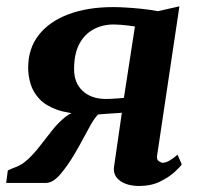

<svg xmlns="http://www.w3.org/2000/svg" viewBox="-37 -586 641 615"><path d="M531.7 -90.5 545.2 -59.4Q540.9 -52.2 522.7 -35.4Q504.5 -18.6 475.6 -4.4Q446.7 9.7 409.7 9.7Q370.5 9.7 347.8 -6.7Q325.2 -23.1 328 -50L353.3 -224.8Q343.7 -223.8 329.5 -223.1Q315.3 -222.3 301.2 -221.3Q287.2 -220.3 277.2 -219.3Q265.8 -207.4 254.8 -188.4Q243.9 -169.4 231.4 -145.7Q219 -121.9 203.3 -95.3Q181 -57 156.9 -28.5Q132.8 0 109.5 0H-17.3L-11.9 -40.1L4.8 -47.5Q30.5 -55.4 51.8 -75.1Q73 -94.8 92 -119.8Q111 -144.8 130.5 -169.1Q149.9 -193.5 172 -211.2Q194 -228.9 221.4 -233.4L236.8 -220.6Q181.6 -221.6 145.7 -234.5Q109.8 -247.4 89.7 -268.6Q69.6 -289.8 61.4 -315.9Q53.2 -342 53.2 -368.9Q53.2 -430.4 87 -473.8Q120.8 -517.1 182.2 -540.2Q243.6 -563.3 326.1 -563.3Q340.8 -563.3 363.8 -562Q386.8 -560.8 414.3 -558Q441.7 -555.3 468.8 -550.2L537.7 -565.7L466.2 -87.6Q464.2 -74.6 471.9 -69.6Q479.5 -64.6 484.8 -64.6Q493.2 -64.6 505.5 -71.4Q517.7 -78.2 531.7 -90.5ZM359.9 -272.6 395.2 -501.2Q389.2 -502.3 376.4 -503.9Q363.6 -505.5 349.9 -506.6Q336.3 -507.6 327.4 -507.6Q291.3 -507.6 262.5 -492Q233.6 -476.4 216.9 -444.9Q200.3 -413.4 200.3 -364.7Q200.3 -320.1 228 -294.6Q255.8 -269 302.3 -269Q309.7 -269 321.3 -269.6Q333 -270.2 344 -271.1Q355.1 -272 359.9 -272.6Z"/></svg>

Font: Merriweather Light
Style: Italic
Weight: 300
Italic angle: -7.8°
Designer: Eben Sorkin
Foundry: Eben Sorkin
Version: Version 2.101